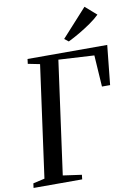

<svg xmlns="http://www.w3.org/2000/svg" viewBox="-104 -1049 775 1114"><g transform="rotate(-10 283.0 -492.0)"><path d="M1 0 4.5 -26.5 72.5 -42 163 -701 93 -715 96.5 -743H566L542 -510.5H494L482 -696L272 -708L180.5 -42L290.5 -26.5L287.5 0ZM350 -801.5 326 -820.5 474.5 -984 540.5 -926Q517 -903 484.5 -880.5Q452 -858 417 -837.5Q382 -817 350 -801.5Z"/></g></svg>

Font: Merriweather 96pt
Style: Italic
Weight: 400
Italic angle: -7.8°
Version: Version 2.101